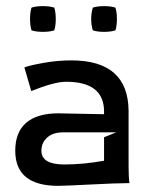

<svg xmlns="http://www.w3.org/2000/svg" viewBox="-20 -602 480 627"><path d="M319.8 -498Q297.9 -498 283.2 -502.9Q277.8 -519 277.8 -540Q277.8 -561 283.2 -577.1Q297.9 -582 319.8 -582Q342.3 -582 356.9 -577.1Q361.8 -562.5 361.8 -540Q361.8 -517.6 356.9 -502.9Q342.3 -498 319.8 -498ZM83 -502.9Q78.1 -517.6 78.1 -540Q78.1 -562.5 83 -577.1Q97.7 -582 120.1 -582Q142.6 -582 157.2 -577.1Q162.1 -562.5 162.1 -540Q162.1 -517.6 157.2 -502.9Q142.6 -498 120.1 -498Q97.7 -498 83 -502.9ZM29.8 -109.9Q29.8 -170.4 65.7 -201.2Q101.6 -231.9 169.9 -231.9L319.8 -229V-237.8Q319.8 -335 195.8 -335Q157.7 -335 82 -304.7L59.6 -381.8Q75.7 -388.2 121.3 -396.5Q167 -404.8 212.9 -404.8Q398.4 -404.8 399.9 -240.2V-58.1Q399.9 -23.4 402.8 -3.9H396Q361.3 -3.9 276.1 0.5Q190.9 4.9 169.9 4.9Q29.8 4.9 29.8 -109.9ZM115.2 -109.9Q115.2 -64.9 189.9 -64.9Q251.5 -64.9 319.8 -77.1V-153.8L359.9 -169.9H188Q152.8 -169.9 134 -152.8Q115.2 -135.7 115.2 -109.9Z"/></svg>

Font: Nikodecs
Style: Medium
Weight: 500
Version: Version 0.29